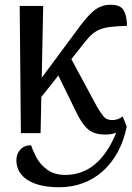

<svg xmlns="http://www.w3.org/2000/svg" viewBox="-20 -561 558 809"><path d="M229 228Q173 228 132.5 214.5Q92 201 70.5 175Q49 149 49 114Q49 88 65.5 69.5Q82 51 111 51Q118 73 133.5 102.5Q149 132 179 154Q209 176 256 176Q289 176 320 165.5Q351 155 378.5 132.5Q406 110 430 74.5Q454 39 473 -10L514 -28Q502 32 476.5 79Q451 126 414 159.5Q377 193 330 210.5Q283 228 229 228ZM127 -118 131 -200 295 -421Q317 -452 335.5 -474.5Q354 -497 371 -512Q388 -527 406.5 -534Q425 -541 447 -541Q489 -541 502 -516Q515 -491 515 -452Q476 -451 449 -448Q422 -445 403.5 -438Q385 -431 369.5 -418Q354 -405 337 -383ZM68 0 63 -536H162L151 0ZM425 6Q398 6 377.5 -1Q357 -8 339.5 -27.5Q322 -47 303 -85L208 -279L266 -339L390 -109Q404 -86 413.5 -74Q423 -62 432.5 -58.5Q442 -55 453 -55Q464 -55 475 -58.5Q486 -62 497 -70L514 -28Q496 -13 474 -3.5Q452 6 425 6Z"/></svg>

Font: Noto Serif SemiCondensed
Style: Regular
Weight: 400
Width: 4
Designer: Monotype Design Team
Foundry: Monotype Imaging Inc.
Version: Version 2.013